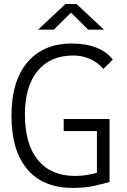

<svg xmlns="http://www.w3.org/2000/svg" viewBox="-20 -918 626 948"><path d="M339.4 9.8Q192.9 9.8 114.7 -82.3Q36.6 -174.3 36.6 -347.7Q36.6 -517.1 115 -610.1Q193.4 -703.1 335.4 -703.1Q403.8 -703.1 456.5 -682.4Q509.3 -661.6 536.6 -623.5L490.2 -577.6Q463.9 -609.4 425 -626.7Q386.2 -644 341.3 -644Q228 -644 165.5 -567.6Q103 -491.2 103 -352.5Q103 -206.1 167.2 -127.7Q231.4 -49.3 351.1 -49.3Q383.3 -49.3 410.4 -54.2Q437.5 -59.1 458.5 -64.9V-271H294.4V-330.6H521V-19.5Q500.5 -13.2 451.7 -1.7Q402.8 9.8 339.4 9.8ZM168 -771.5 303.2 -898.4H357.9L493.2 -771.5H415.5L330.6 -855.5L245.6 -771.5Z"/></svg>

Font: Cascadia Code NF Light
Style: Regular
Weight: 300
Monospace: yes
Designer: Aaron Bell
Foundry: Saja Typeworks
Version: Version 2404.023; ttfautohint (v1.8.4)